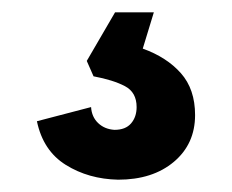

<svg xmlns="http://www.w3.org/2000/svg" viewBox="-20 -39 377 312"><path d="M172 253Q124 252 87 229Q50 206 40 158L128 135Q129 151 139.5 161Q150 171 166 172Q184 172 193 161.5Q202 151 202 135Q202 111 183 101Q164 91 132 85L121 60L167 -19H230L212 40Q251 54 274 80Q297 106 297 148Q297 195 262.5 224Q228 253 172 253Z"/></svg>

Font: Mona Sans Condensed
Style: Bold
Weight: 700
Width: 3
Designer: Deni Anggara
Foundry: GitHub
Version: Version 2.000